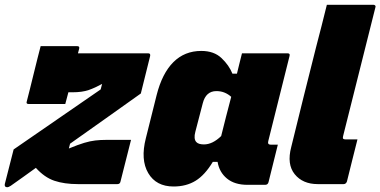

<svg xmlns="http://www.w3.org/2000/svg" viewBox="-48 -770 1591 803"><path d="M122 -577H275Q286 -577 283 -566Q281 -558 278 -547H572Q582 -547 580 -536L541 -379Q469 -328 394 -274.5Q319 -221 245 -169L240 -149Q279 -165 304 -172.5Q329 -180 350.5 -182.5Q372 -185 397 -185H500Q494 -161 486 -129.5Q478 -98 470 -66.5Q462 -35 456 -11Q454 0 443 0H278Q221 0 179.5 -14Q138 -28 102 -68Q75 -48 48.5 -29.5Q22 -11 -3 7Q-12 13 -18 13Q-30 13 -28 0L9 -145Q100 -208 191 -270.5Q282 -333 373 -396L379 -419Q350 -403 323 -393.5Q296 -384 254 -384H238Q230 -354 225 -335H72Q60 -335 64 -346Q69 -366 77 -397Q85 -428 93 -462Q101 -496 109 -526.5Q117 -557 122 -577Z M794 -557Q847 -557 878.5 -527Q910 -497 924 -462H943Q948 -482 953 -503Q958 -524 964 -547H1155Q1166 -547 1163 -536Q1141 -447 1118 -356Q1095 -265 1074 -180Q1070 -165 1084 -165H1114Q1104 -126 1094.5 -86.5Q1085 -47 1075 -8Q1072 3 1061 3H987Q933 3 901 -23.5Q869 -50 862 -93H842Q809 -38 770 -14Q731 10 678 10Q605 10 572 -46Q539 -102 562 -192L607 -372Q630 -463 677 -510Q724 -557 794 -557ZM773 -176Q782 -166 805 -166Q841 -166 877 -201Q887 -241 897.5 -282.5Q908 -324 919 -365Q907 -376 891.5 -382.5Q876 -389 857 -389Q813 -389 800 -338L769 -219Q761 -189 773 -176Z M1274 -573Q1285 -614 1297 -662Q1309 -710 1319 -750H1514Q1518 -750 1521 -747Q1524 -744 1522 -739Q1488 -605 1454.5 -470Q1421 -335 1387 -201Q1385 -193 1387 -190Q1390 -187 1397 -187H1447Q1436 -144 1425 -99.5Q1414 -55 1403 -11Q1399 0 1389 0H1281Q1218 0 1184.5 -41.5Q1151 -83 1170 -155Q1196 -262 1221.5 -364Q1247 -466 1274 -573Z"/></svg>

Font: Recursive Sn Lnr St Blk
Style: Italic
Weight: 900
Italic angle: -15°
Version: Version 1.079;hotconv 1.0.112;makeotfexe 2.5.65598; ttfautoh